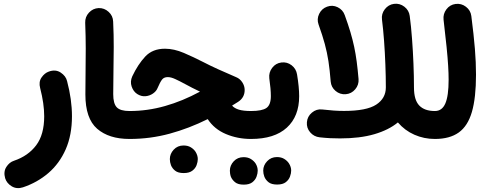

<svg xmlns="http://www.w3.org/2000/svg" viewBox="-20 -686 2572 1020"><path d="M239.3 -305.7Q274.9 -318.8 302.5 -300.5Q330.1 -282.2 336.4 -254.9Q362.3 -157.2 362.3 -68.4Q362.3 31.7 329.1 107.2Q295.9 182.6 237.1 233.2Q178.2 283.7 102.1 309.1Q68.8 319.8 42.2 303.7Q15.6 287.6 7.3 260.7Q-2.4 226.1 13.7 200.9Q29.8 175.8 54.2 168Q129.4 142.6 172.1 85.9Q214.8 29.3 214.8 -68.4Q214.8 -134.8 193.4 -217.8Q184.6 -251 200.7 -274.4Q216.8 -297.9 239.3 -305.7Z M433.6 -184.1Q433.6 -249 434.6 -307.9Q435.5 -366.7 435.5 -428.7Q435.5 -490.7 432.6 -565.4Q431.6 -596.2 452.6 -618.9Q473.6 -641.6 503.9 -643.1Q534.2 -644 557.1 -623Q580.1 -602.1 581.1 -571.3Q584.5 -498 584.2 -435.3Q584 -372.6 582.8 -312.5Q581.5 -252.4 581.5 -186Q581.5 -135.7 600.3 -116Q619.1 -96.2 668 -96.2H668.5Q699.2 -96.2 720.7 -74.5Q742.2 -52.7 742.2 -22Q742.2 8.3 720.7 30.3Q699.2 52.2 668.5 52.2H668Q558.6 52.2 496.1 -2Q433.6 -56.2 433.6 -184.1Z M856.4 -427.2Q904.3 -427.2 956.8 -404.8Q1009.3 -382.3 1060.5 -356Q1094.2 -338.4 1137.7 -318.6Q1181.2 -298.8 1234.9 -275.9Q1254.4 -268.1 1267.1 -248.8Q1279.8 -229.5 1279.8 -208Q1279.8 -167.5 1245.1 -145Q1229 -134.8 1212.9 -125Q1225.1 -110.8 1249 -103.5Q1272.9 -96.2 1313 -96.2H1313.5Q1344.2 -96.2 1365.7 -74.5Q1387.2 -52.7 1387.2 -22Q1387.2 8.3 1365.7 30.3Q1344.2 52.2 1313.5 52.2H1313Q1242.2 52.2 1180.2 26.1Q1118.2 0 1083.5 -53.2Q984.4 -3.9 881.3 24.2Q778.3 52.2 668.5 52.2Q637.7 52.2 615.7 30Q593.8 7.8 593.8 -22Q593.8 -51.8 615.7 -74Q637.7 -96.2 668.5 -96.2Q763.2 -96.2 856.4 -122.6Q949.7 -148.9 1042.5 -199.2Q1021.5 -209.5 1001.7 -219.2Q981.9 -229 962.9 -239.7Q933.1 -255.9 910.6 -266.1Q888.2 -276.4 871.1 -276.4Q851.1 -276.4 840.8 -263.2Q830.6 -250 816.4 -216.8Q810.1 -201.2 792.5 -189Q774.9 -176.8 752.7 -174.8Q730.5 -172.9 709 -186.5Q688.5 -199.7 679.4 -226.3Q670.4 -252.9 682.6 -280.3Q712.9 -344.2 751.7 -385.7Q790.5 -427.2 856.4 -427.2ZM882.3 159.2Q882.3 131.3 902.8 109.1Q923.3 86.9 955.1 86.9Q978 86.9 993.9 96.7Q1009.8 106.4 1019 120.6Q1030.8 140.1 1030.8 159.2Q1030.8 173.8 1024.4 191.2Q1018.1 208.5 1001.7 220.9Q985.4 233.4 956.1 233.4Q925.8 233.4 910.2 220.7Q894.5 208 888.2 191.4Q882.3 175.3 882.3 159.2Z M1239.3 -22Q1239.3 -52.7 1261.2 -74.5Q1283.2 -96.2 1313.5 -96.2Q1372.1 -96.2 1395.5 -112.5Q1418.9 -128.9 1418.9 -175.8Q1418.9 -212.4 1410.6 -270.5Q1407.2 -300.8 1425.8 -325.4Q1444.3 -350.1 1474.6 -354Q1504.9 -357.9 1529.1 -339.4Q1553.2 -320.8 1558.1 -290.5Q1569.3 -222.7 1569.3 -174.8Q1569.3 -67.9 1503.7 -7.8Q1438 52.2 1313.5 52.2Q1283.2 52.2 1261.2 30.3Q1239.3 8.3 1239.3 -22ZM1378.4 220.2Q1378.4 192.4 1399.2 170.4Q1419.9 148.4 1451.2 148.4Q1474.1 148.4 1490 158.2Q1505.9 168 1515.1 182.1Q1526.9 200.7 1526.9 220.2Q1526.9 234.9 1520.5 252.2Q1514.2 269.5 1498 282Q1481.9 294.4 1452.1 294.4Q1421.9 294.4 1406.2 281.7Q1390.6 269 1384.3 252.4Q1378.4 236.3 1378.4 220.2ZM1201.2 220.7Q1201.2 192.9 1221.7 170.9Q1242.2 148.9 1273.9 148.9Q1296.9 148.9 1312.7 158.7Q1328.6 168.5 1337.9 182.6Q1349.1 200.7 1349.1 220.7Q1349.1 235.4 1342.8 252.7Q1336.4 270 1320.3 282.5Q1304.2 294.9 1274.9 294.9Q1244.6 294.9 1229 282.2Q1213.4 269.5 1206.5 252.9Q1203.6 244.6 1202.4 236.3Q1201.2 228 1201.2 220.7Z M2009.3 -582Q2005.4 -612.3 2024.4 -637Q2043.5 -661.6 2073.2 -665.5Q2103.5 -669.4 2128.2 -650.4Q2152.8 -631.3 2156.7 -601.1Q2164.1 -545.4 2168.9 -480Q2173.8 -414.6 2176.5 -347.9Q2179.2 -281.2 2179.2 -221.7Q2179.2 -154.8 2207.3 -125.5Q2235.4 -96.2 2290 -96.2H2290.5Q2321.3 -96.2 2342.8 -74.5Q2364.3 -52.7 2364.3 -22Q2364.3 8.3 2342.8 30.3Q2321.3 52.2 2290.5 52.2H2290Q2232.9 52.2 2181.6 29.8Q2130.4 7.3 2093.8 -35.6Q2045.4 4.4 1968.8 26.9Q1892.1 49.3 1786.6 49.3Q1759.8 49.3 1734.6 48.1Q1709.5 46.9 1678.2 43.5Q1647.5 40 1627.7 16.8Q1607.9 -6.3 1610.4 -36.6Q1612.8 -67.4 1637 -87.6Q1661.1 -107.9 1690.9 -104.5Q1726.1 -100.6 1753.4 -98.6Q1780.8 -96.7 1807.6 -96.7Q1927.2 -96.7 1978.5 -130.1Q2029.8 -163.6 2029.8 -221.7Q2029.8 -277.8 2027.3 -342.5Q2024.9 -407.2 2020.3 -469.7Q2015.6 -532.2 2009.3 -582ZM1672.4 -555.7Q1662.1 -584.5 1675.5 -612.3Q1689 -640.1 1717.3 -650.4Q1746.1 -661.1 1773.7 -647.7Q1801.3 -634.3 1811.5 -605.5Q1829.6 -555.7 1841.6 -515.4Q1853.5 -475.1 1861.6 -437.3Q1869.6 -399.4 1875 -358.4Q1880.4 -317.4 1884.8 -266.1Q1887.2 -235.4 1867.2 -211.7Q1847.2 -188 1816.9 -185.5Q1786.1 -183.1 1762.7 -202.9Q1739.3 -222.7 1736.8 -252.9Q1731.9 -314.5 1724.9 -360.6Q1717.8 -406.7 1705.6 -451.9Q1693.4 -497.1 1672.4 -555.7Z M2216.3 -22Q2216.3 -52.7 2238.3 -74.5Q2260.3 -96.2 2290.5 -96.2Q2328.6 -96.2 2345.9 -136.5Q2363.3 -176.8 2363.3 -262.2Q2363.3 -295.4 2360.8 -336.4Q2358.4 -377.4 2352.5 -436.3Q2346.7 -495.1 2336.4 -581.5Q2333 -611.8 2351.6 -636.5Q2370.1 -661.1 2400.4 -665Q2430.7 -668.9 2455.3 -650.1Q2480 -631.3 2483.9 -601.1Q2497.1 -498.5 2502.9 -426.5Q2508.8 -354.5 2508.8 -289.1Q2508.8 -167 2487.1 -91.8Q2465.3 -16.6 2417.2 17.8Q2369.1 52.2 2290.5 52.2Q2260.3 52.2 2238.3 30.3Q2216.3 8.3 2216.3 -22Z"/></svg>

Font: Mikhak-DS1-FD ExtraBold
Style: Regular
Weight: 800
Designer: Amin Abedi
Version: Version 3.2